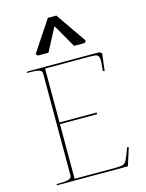

<svg xmlns="http://www.w3.org/2000/svg" viewBox="-149 -1136 934 1225"><g transform="rotate(-15 318.0 -523.5)"><path d="M435 -372H190V-11H457Q496 -11 510 -16Q524 -21 534 -40Q544 -59 566 -119L576 -116L539 0H70V-8Q103 -8 123 -9.5Q143 -11 156.5 -17.5Q170 -24 170 -38V-712Q170 -732 145 -737Q120 -742 70 -742L74 -750H552L567 -739L553 -625L542 -629Q549 -686 546.5 -707.5Q544 -729 531.5 -734Q519 -739 482 -739H190V-383H435ZM487 -844 476 -831H406L318 -985L237 -831H167L156 -844L291 -1047H347Z"/></g></svg>

Font: TMT Limkin
Style: Regular
Weight: 400
Designer: Gabriel Drozdov
Version: Version 1.000;Glyphs 3.1.2 (3151)